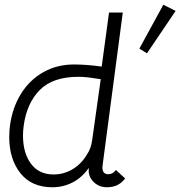

<svg xmlns="http://www.w3.org/2000/svg" viewBox="-20 -780 761 810"><path d="M19 -201Q19 -225 22 -249Q32 -325 68 -383.5Q104 -442 162 -475Q220 -508 292 -508Q346 -508 409 -499L440 -727H498L413 -84Q412 -80 412 -74Q412 -45 437 -45Q456 -45 469 -63L508 -27Q491 -6 472.5 2Q454 10 431 10Q396 10 373 -14.5Q350 -39 355 -72Q326 -31 286.5 -10.5Q247 10 201 10Q113 10 66 -49.5Q19 -109 19 -201ZM346 -127Q364 -152 369 -190L405 -446L383 -449Q341 -456 311 -456Q203 -456 148 -400.5Q93 -345 80 -250Q77 -229 77 -208Q77 -135 110.5 -89.5Q144 -44 206 -44Q249 -44 286 -66Q323 -88 346 -127ZM669 -760 721 -734 600 -555 568 -575Z"/></svg>

Font: Bellota
Style: Italic
Weight: 400
Italic angle: -7.5°
Designer: Kemie Guaida
Foundry: Kemie Guaida
Version: Version 4.001